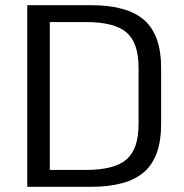

<svg xmlns="http://www.w3.org/2000/svg" viewBox="-20 -720 711 740"><path d="M85 -700H331Q471 -700 536 -642.5Q601 -585 601 -459V-241Q601 -115 536 -57.5Q471 0 331 0H85ZM153 -65H311Q421 -65 467.5 -105.5Q514 -146 514 -240V-460Q514 -555 467.5 -595Q421 -635 311 -635H153L172 -685V-14Z"/></svg>

Font: Pathway Extreme
Style: Regular
Weight: 400
Designer: Eduardo Rodriguez Tunni
Foundry: Eduardo Rodriguez Tunni
Version: Version 1.001;gftools[0.9.26]